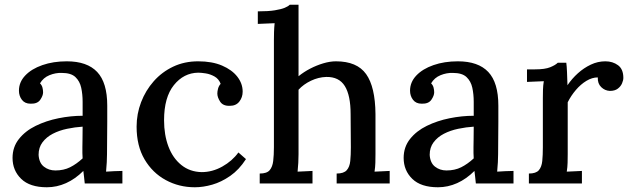

<svg xmlns="http://www.w3.org/2000/svg" viewBox="-20 -775 2660 811"><path d="M338 0Q336 -16 335 -28Q334 -40 332 -53Q298 -19 259 -1.5Q220 16 178 16Q106 16 69.5 -19.5Q33 -55 33 -108Q33 -154 60 -188Q87 -222 131 -243.5Q175 -265 227 -275.5Q279 -286 329 -286V-345Q329 -377 323 -404.5Q317 -432 298.5 -449.5Q280 -467 241 -467Q215 -468 189 -457.5Q163 -447 149 -423Q157 -415 159.5 -404.5Q162 -394 162 -385Q162 -371 150 -353.5Q138 -336 109 -337Q85 -337 72.5 -353.5Q60 -370 60 -392Q60 -428 86.5 -456Q113 -484 159 -500Q205 -516 262 -516Q348 -516 390.5 -471Q433 -426 433 -329Q433 -293 433 -260Q433 -227 432.5 -194Q432 -161 432 -124Q432 -109 431 -90Q430 -71 428 -50Q445 -51 463 -52Q481 -53 497 -53V0ZM329 -240Q297 -238 263.5 -231Q230 -224 203 -210Q176 -196 159.5 -174Q143 -152 143 -121Q145 -87 165.5 -71Q186 -55 214 -55Q249 -55 276 -68.5Q303 -82 329 -106Q328 -117 328 -128.5Q328 -140 328 -153Q328 -162 328.5 -186.5Q329 -211 329 -240Z M803 16Q736 16 680 -14.5Q624 -45 590.5 -102Q557 -159 557 -240Q557 -294 576 -343.5Q595 -393 629.5 -432Q664 -471 711.5 -493.5Q759 -516 817 -516Q876 -516 918 -498Q960 -480 982.5 -451Q1005 -422 1005 -388Q1005 -364 991 -346Q977 -328 951 -328Q922 -327 910 -345.5Q898 -364 898 -380Q898 -389 901 -400.5Q904 -412 912 -421Q904 -442 886 -452Q868 -462 849 -465Q830 -468 817 -468Q756 -467 714.5 -415.5Q673 -364 673 -267Q673 -205 691.5 -156Q710 -107 746 -78Q782 -49 832 -48Q877 -48 919 -71.5Q961 -95 987 -131L1019 -103Q990 -58 952.5 -32Q915 -6 876.5 5Q838 16 803 16Z M1402 -42Q1432 -42 1444.5 -56Q1457 -70 1459.5 -95Q1462 -120 1462 -153L1461 -293Q1461 -372 1436.5 -411.5Q1412 -451 1358 -450Q1325 -449 1293.5 -434Q1262 -419 1241 -396V-124Q1241 -106 1240 -87.5Q1239 -69 1237 -50Q1253 -51 1269.5 -51.5Q1286 -52 1300 -53V0H1077V-42Q1107 -42 1119 -56Q1131 -70 1134 -95Q1137 -120 1137 -153V-605Q1137 -622 1137.5 -639.5Q1138 -657 1140 -677Q1123 -676 1104 -675.5Q1085 -675 1069 -674V-727Q1114 -727 1141 -731.5Q1168 -736 1182.5 -742Q1197 -748 1204 -755H1241V-453Q1263 -471 1290 -485Q1317 -499 1345.5 -507.5Q1374 -516 1399 -516Q1488 -516 1526.5 -462Q1565 -408 1566 -293V-124Q1566 -106 1565.5 -87.5Q1565 -69 1562 -50Q1578 -51 1595 -51.5Q1612 -52 1626 -53V0H1402Z M1990 0Q1988 -16 1987 -28Q1986 -40 1984 -53Q1950 -19 1911 -1.5Q1872 16 1830 16Q1758 16 1721.5 -19.5Q1685 -55 1685 -108Q1685 -154 1712 -188Q1739 -222 1783 -243.5Q1827 -265 1879 -275.5Q1931 -286 1981 -286V-345Q1981 -377 1975 -404.5Q1969 -432 1950.5 -449.5Q1932 -467 1893 -467Q1867 -468 1841 -457.5Q1815 -447 1801 -423Q1809 -415 1811.5 -404.5Q1814 -394 1814 -385Q1814 -371 1802 -353.5Q1790 -336 1761 -337Q1737 -337 1724.5 -353.5Q1712 -370 1712 -392Q1712 -428 1738.5 -456Q1765 -484 1811 -500Q1857 -516 1914 -516Q2000 -516 2042.5 -471Q2085 -426 2085 -329Q2085 -293 2085 -260Q2085 -227 2084.5 -194Q2084 -161 2084 -124Q2084 -109 2083 -90Q2082 -71 2080 -50Q2097 -51 2115 -52Q2133 -53 2149 -53V0ZM1981 -240Q1949 -238 1915.5 -231Q1882 -224 1855 -210Q1828 -196 1811.5 -174Q1795 -152 1795 -121Q1797 -87 1817.5 -71Q1838 -55 1866 -55Q1901 -55 1928 -68.5Q1955 -82 1981 -106Q1980 -117 1980 -128.5Q1980 -140 1980 -153Q1980 -162 1980.5 -186.5Q1981 -211 1981 -240Z M2214 -42Q2244 -42 2256 -56Q2268 -70 2270.5 -95Q2273 -120 2273 -153V-361Q2273 -377 2273.5 -395.5Q2274 -414 2277 -432Q2260 -431 2241 -430.5Q2222 -430 2206 -429V-482H2240Q2282 -482 2304 -491Q2326 -500 2336 -510H2372Q2374 -496 2375 -471Q2376 -446 2377 -415Q2396 -443 2421 -465.5Q2446 -488 2475.5 -502Q2505 -516 2537 -516Q2568 -516 2590.5 -499.5Q2613 -483 2613 -446Q2613 -436 2607.5 -423Q2602 -410 2589.5 -400.5Q2577 -391 2556 -391Q2535 -392 2519.5 -407Q2504 -422 2505 -448Q2481 -448 2457 -433.5Q2433 -419 2412.5 -395Q2392 -371 2378 -343V-124Q2378 -106 2377.5 -87.5Q2377 -69 2374 -50Q2390 -51 2407 -51.5Q2424 -52 2438 -53V0H2214Z"/></svg>

Font: Lora Medium
Style: Regular
Weight: 500
Designer: Olga Karpushina, Alexei Vanyashin (Cyrillic)
Foundry: Cyreal
Version: Version 3.004